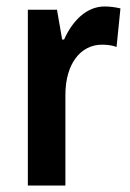

<svg xmlns="http://www.w3.org/2000/svg" viewBox="-20 -573 403 593"><path d="M303 -553C246 -553 203 -507 178 -451H172L156 -543H66V0H182V-280C182 -376 229 -435 295 -435C311 -435 327 -433 340 -428L352 -547C335 -551 319 -553 303 -553Z"/></svg>

Font: Noto Sans Armenian Condensed SemiBold
Style: Regular
Weight: 600
Width: 3
Designer: Monotype Design Team
Foundry: Monotype Imaging Inc.
Version: Version 2.008